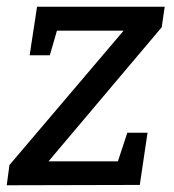

<svg xmlns="http://www.w3.org/2000/svg" viewBox="-21 -550 518 570"><path d="M417 -156 394 -1 -1 0 7 -60 346 -459H148L127 -386H67L89 -530H468L459 -469L123 -71H329L357 -156Z"/></svg>

Font: Bitter Medium
Style: Italic
Weight: 500
Italic angle: -9°
Designer: Sol Matas, and Bitter project Authors
Foundry: Sol Matas
Version: Version 2.001